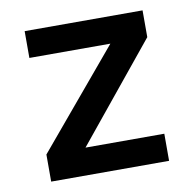

<svg xmlns="http://www.w3.org/2000/svg" viewBox="-61 -545 613 607"><g transform="rotate(-10 245.0 -241.5)"><path d="M56 0V-87L316 -397H56V-483H434.5V-397L181.5 -87H434.5V0Z"/></g></svg>

Font: Karla SemiBold
Style: Regular
Weight: 600
Designer: Jonathan Pinhorn
Version: Version 2.004; ttfautohint (v1.8.4.7-5d5b);gftools[0.9.33]